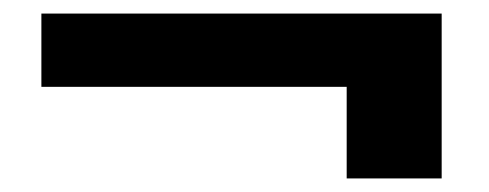

<svg xmlns="http://www.w3.org/2000/svg" viewBox="-20 -458 721 283"><path d="M41 -438H631V-195H491V-330H41Z"/></svg>

Font: Poppins SemiBold
Style: Regular
Weight: 600
Designer: Ninad Kale (Devanagari), Jonny Pinhorn (Latin)
Foundry: Indian Type Foundry
Version: Version 3.002 2017